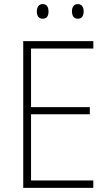

<svg xmlns="http://www.w3.org/2000/svg" viewBox="-20 -914 530 934"><path d="M434 0H93V-714H434V-678H131V-393H417V-358H131V-36H434ZM159 -858Q159 -873 166 -883.5Q173 -894 187 -894Q203 -894 209.5 -884Q216 -874 216 -858Q216 -842 209.5 -832.5Q203 -823 187 -823Q173 -823 166 -833Q159 -843 159 -858ZM330 -859Q330 -874 337 -884Q344 -894 358 -894Q373 -894 380 -884Q387 -874 387 -859Q387 -843 380.5 -833Q374 -823 358 -823Q344 -823 337 -833Q330 -843 330 -859Z"/></svg>

Font: Noto Sans Ethiopic SemiCondensed ExtraLight
Style: Regular
Weight: 200
Width: 4
Designer: Monotype Design Team
Foundry: Monotype Imaging Inc.
Version: Version 2.102; ttfautohint (v1.8.4.7-5d5b)